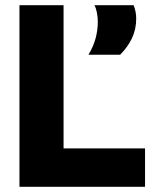

<svg xmlns="http://www.w3.org/2000/svg" viewBox="-20 -720 597 740"><path d="M55 0V-700H225V-148H539V0ZM321 -509Q340 -541 348.5 -572.5Q357 -604 357 -636Q357 -654 353.5 -671.5Q350 -689 344 -700H495Q500 -687 502.5 -674.5Q505 -662 505 -649Q505 -607 488.5 -572.5Q472 -538 443 -509Z"/></svg>

Font: Georama
Style: Bold
Weight: 700
Designer: Jean-Baptiste Levee
Foundry: Production Type
Version: Version 1.000